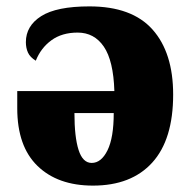

<svg xmlns="http://www.w3.org/2000/svg" viewBox="-20 -571 602 601"><path d="M271 10Q161 10 97.5 -51.5Q34 -113 34 -232V-286H338Q335 -381 305 -425Q275 -469 223 -469Q174 -469 141 -445Q108 -421 92 -381Q74 -392 67.5 -406.5Q61 -421 61 -439Q61 -490 109 -520.5Q157 -551 260 -551Q393 -551 457.5 -478.5Q522 -406 522 -275Q522 -134 456.5 -62Q391 10 271 10ZM267 -61Q297 -61 316.5 -100.5Q336 -140 336 -217H213Q213 -142 226 -101.5Q239 -61 267 -61Z"/></svg>

Font: Noto Serif SemiCondensed Black
Style: Regular
Weight: 900
Width: 4
Designer: Monotype Design Team
Foundry: Monotype Imaging Inc.
Version: Version 2.014; ttfautohint (v1.8.4.7-5d5b)